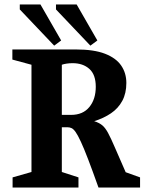

<svg xmlns="http://www.w3.org/2000/svg" viewBox="-20 -834 643 854"><path d="M36 0V-45L120 -69V-546L35 -569V-614H318Q398 -614 447 -595Q496 -576 519 -542.5Q542 -509 542 -465Q542 -419 524 -385.5Q506 -352 473.5 -330Q441 -308 399 -295Q421 -288 434.5 -277Q448 -266 460.5 -243Q473 -220 491 -178Q509 -136 539 -68L603 -45V0H418Q391 -76 372 -125.5Q353 -175 339.5 -204Q326 -233 316.5 -246.5Q307 -260 298.5 -264Q290 -268 280 -268H255V-69L329 -45V0ZM255 -323H296Q349 -323 377.5 -358Q406 -393 406 -448Q406 -502 377.5 -527.5Q349 -553 303 -553Q289 -553 276 -551Q263 -549 255 -546ZM382 -631 229 -792V-814H321L413 -654ZM221 -631 68 -792V-814H160L252 -654Z"/></svg>

Font: Manuale
Style: Regular
Weight: 400
Designer: Eduardo Tunni / Pablo Cosgaya
Foundry: Eduardo Tunni / Pablo Cosgaya
Version: Version 1.002